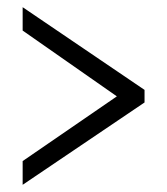

<svg xmlns="http://www.w3.org/2000/svg" viewBox="-20 -625 465 534"><path d="M43 -111 382 -340V-375L43 -605V-540L305 -357L43 -177Z"/></svg>

Font: Noto Serif Myanmar ExtCond
Style: Regular
Weight: 400
Width: 2
Designer: Ben Mitchell and the Monotype Design Team
Foundry: Monotype Imaging Inc.
Version: Version 2.106